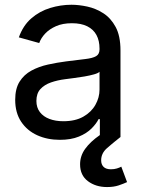

<svg xmlns="http://www.w3.org/2000/svg" viewBox="-20 -568 594 796"><path d="M228 11.7Q176.3 11.7 134.3 -7.3Q92.3 -26.4 67.6 -63.5Q43 -100.6 43 -154.3Q43 -200.7 61.3 -229.7Q79.6 -258.8 110.4 -275.4Q141.1 -292 178.7 -300.3Q216.3 -308.6 254.4 -313.5Q303.2 -319.8 333.5 -323.2Q363.8 -326.7 378.2 -335Q392.6 -343.3 392.6 -363.3V-366.2Q392.6 -399.4 379.9 -422.9Q367.2 -446.3 341.8 -459Q316.4 -471.7 278.3 -471.7Q239.7 -471.7 212.2 -459.5Q184.6 -447.3 167.2 -428.7Q149.9 -410.2 142.6 -389.6L58.1 -413.1Q75.7 -462.4 109.9 -491.9Q144 -521.5 187.7 -534.9Q231.4 -548.3 276.4 -548.3Q306.6 -548.3 341.8 -540.8Q377 -533.2 408.2 -513.2Q439.5 -493.2 459.5 -456.1Q479.5 -418.9 479.5 -358.9V0H394V-74.2H388.7Q379.4 -55.2 359.4 -35.2Q339.4 -15.1 306.9 -1.7Q274.4 11.7 228 11.7ZM242.7 -65.4Q292 -65.4 325.2 -84.2Q358.4 -103 375.5 -133.3Q392.6 -163.6 392.6 -196.8V-270.5Q387.2 -264.6 370.1 -259.8Q353 -254.9 330.6 -251Q308.1 -247.1 286.4 -244.4Q264.6 -241.7 250.5 -239.7Q218.8 -235.8 191.4 -226.3Q164.1 -216.8 147.5 -198.7Q130.9 -180.7 130.9 -149.4Q130.9 -122.1 145.3 -103.3Q159.7 -84.5 184.8 -75Q210 -65.4 242.7 -65.4ZM423.8 207.5Q377 207.5 344.5 183.1Q312 158.7 312 113.3Q312 78.1 333.3 48.8Q354.5 19.5 393.6 -7.8L479.5 0Q445.8 26.4 422.6 47.1Q399.4 67.9 399.4 96.7Q399.4 113.8 409.4 123.8Q419.4 133.8 439.9 133.8Q453.6 133.8 464.6 130.4Q475.6 127 482.9 123L506.8 187Q492.2 193.8 471.7 200.7Q451.2 207.5 423.8 207.5Z"/></svg>

Font: Inter 17pt
Style: Regular
Weight: 400
Version: Version 4.001;git-66647c0bb